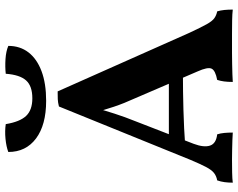

<svg xmlns="http://www.w3.org/2000/svg" viewBox="-110 -818 930 751"><g transform="rotate(-90 355.5 -442.0)"><path d="M374 -682 603 -167Q624 -122 636.5 -99.5Q649 -77 660.5 -69Q672 -61 687 -58Q691 -45 692.5 -30Q694 -15 694 3Q678 1 652 0.5Q626 0 599.5 0Q573 0 557 0Q545 0 525 0Q505 0 483 0.5Q461 1 441.5 1.5Q422 2 411 3Q411 -17 413 -31.5Q415 -46 419 -58Q456 -65 463 -80Q470 -95 452 -135L348 -377Q327 -423 314 -462Q301 -501 290 -543H312Q300 -500 287 -459.5Q274 -419 257 -377L169 -150Q154 -110 162 -86Q170 -62 206 -58Q210 -46 211.5 -30.5Q213 -15 213 3Q202 2 183.5 1.5Q165 1 144.5 0.5Q124 0 107 0Q82 0 57 0.5Q32 1 17 3Q17 -14 19 -29Q21 -44 26 -58Q43 -61 55 -70.5Q67 -80 78.5 -102Q90 -124 106 -162L315 -677Q331 -681 343.5 -681.5Q356 -682 374 -682ZM427 -247 442 -192Q375 -192 301.5 -190Q228 -188 160 -183L176 -247ZM337 -727Q243 -727 190 -766.5Q137 -806 137 -875Q158 -883 188.5 -886Q219 -889 246 -885Q255 -830 278 -805.5Q301 -781 347 -781Q395 -781 417 -805.5Q439 -830 443 -885Q470 -888 500.5 -886Q531 -884 552 -875Q552 -829 526.5 -796Q501 -763 453 -745Q405 -727 337 -727Z"/></g></svg>

Font: Vollkorn
Style: Bold
Weight: 700
Designer: Friedrich Althausen
Foundry: Friedrich Althausen
Version: Version 5.000